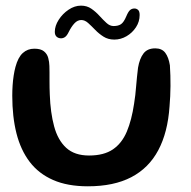

<svg xmlns="http://www.w3.org/2000/svg" viewBox="-20 -628 678 681"><path d="M291.6 32.8Q219.4 32.8 168.4 10.4Q117.4 -11.9 85.4 -53.8Q53.4 -95.8 38.4 -155Q23.5 -214.2 23.5 -288.4Q23.5 -306.7 24.7 -324.8Q25.9 -343 28.5 -359.9Q31.1 -376.9 34.8 -390.4Q44 -424.8 60.9 -440Q77.8 -455.3 101.8 -455.3Q124.7 -455.3 136 -445.9Q147.4 -436.6 151.1 -422.4Q154.9 -408.2 155.2 -393.9Q155.6 -384.1 155.6 -371.1Q155.6 -358.1 155.6 -344Q155.7 -330 155.8 -316.7Q156 -303.3 156.6 -292.4Q158.8 -228.5 172 -179.8Q185.1 -131.1 214.8 -103.7Q244.6 -76.4 295.8 -76.4Q348.5 -76.4 380.5 -98.2Q412.4 -120 429.8 -161.2Q447.1 -202.4 455.6 -260.3Q458.2 -275.2 459.9 -291Q461.7 -306.8 462.9 -322.8Q464.2 -338.8 465.9 -355.2Q467.6 -371.6 469.6 -387.9Q475.1 -420.3 489 -438.4Q502.8 -456.5 530.7 -456.5Q554.2 -456.5 566.2 -440.7Q578.1 -424.8 582.6 -396.3Q583.9 -378.2 584.3 -359.8Q584.8 -341.4 584.7 -323.1Q584.5 -304.7 583.7 -286.5Q582.9 -268.3 581.3 -250.6Q575.1 -158.4 541.4 -95.2Q507.8 -32 445.8 0.4Q383.7 32.8 291.6 32.8ZM196.5 -492.1Q187.2 -492.1 180.8 -497.8Q174.4 -503.6 174.4 -515.1Q174.4 -536.2 188.1 -557.6Q201.7 -579.1 223.1 -593.5Q244.5 -608 267.3 -608Q288.4 -608 304.2 -597Q320 -586 332.8 -571.8Q345.7 -557.6 357.7 -546.6Q369.6 -535.6 382.9 -535.6Q399.4 -535.6 409.3 -542.3Q419.1 -549.1 427.8 -569.8Q434.8 -586.6 441.2 -592.2Q447.7 -597.9 457 -597.9Q463.8 -597.9 469.6 -593Q475.3 -588.1 475.3 -574.8Q475.3 -551.2 462.3 -531.4Q449.3 -511.5 428.9 -499.6Q408.4 -487.6 385.5 -487.6Q363.4 -487.6 347 -498.1Q330.5 -508.6 317.4 -522.3Q304.2 -536 292.5 -546.5Q280.8 -557 268.3 -557Q254.9 -557 244 -545.2Q233.1 -533.5 223.4 -513.9Q217.4 -501.5 210.8 -496.8Q204.2 -492.1 196.5 -492.1Z"/></svg>

Font: Gluten Thin
Style: Regular
Weight: 100
Designer: Tyler Finck
Foundry: Etcetera Type Company
Version: Version 1.300